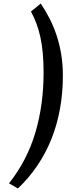

<svg xmlns="http://www.w3.org/2000/svg" viewBox="-20 -855 456 1084"><path d="M210 -835Q235.8 -796.9 258.5 -753.2Q281.2 -709.5 298.3 -658.9Q315.4 -608.4 325.2 -550.8Q335 -493.2 335 -428.2Q335 -331.1 318.8 -241.5Q302.7 -151.9 270.8 -71.5Q238.8 8.8 191.2 79.3Q143.6 149.9 81.1 209L30.8 180.2Q132.3 52.2 179.2 -105Q226.1 -262.2 226.1 -445.8Q226.1 -506.3 221.4 -555.7Q216.8 -605 207.8 -646.2Q198.7 -687.5 185.5 -722.4Q172.4 -757.3 154.8 -790Z"/></svg>

Font: Tai Heritage Pro
Style: Bold
Weight: 700
Designer: Faah Baccam, Walt Agee, Victor Gaultney, Annie Olsen, Eric Hays
Foundry: SIL International
Version: Version 2.600